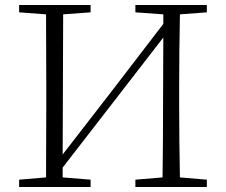

<svg xmlns="http://www.w3.org/2000/svg" viewBox="-20 -743 897 763"><path d="M518 -694V-723H802V-694L695 -686Q692 -539 692 -390V-333Q692 -185 695 -38L802 -29V0H518V-29L626 -38Q628 -183 628 -340L629 -594L428 -334L229 -77V-38L340 -29V0H56V-29L163 -38Q164 -185 164 -333V-390Q164 -539 163 -686L56 -694V-723H340V-694L231 -686Q230 -539 230 -390L229 -129L428 -386L629 -648V-686Z"/></svg>

Font: Minh Nguyen ExtraLight
Style: Regular
Weight: 250
Designer: Ryoko NISHIZUKA 西塚涼子 (kana & ideographs); Frank Grießhammer (Latin, Greek & Cyrillic); Wenlong ZHANG 张文龙 (bopomofo); San
Foundry: Adobe
Version: Version 1.100;July 7, 2023;FontCreator 14.0.0.2814 64-bit